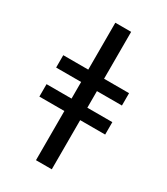

<svg xmlns="http://www.w3.org/2000/svg" viewBox="-225 -838 985 1131"><g transform="rotate(30 267.0 -272.5)"><path d="M321 -337V-224H491V-139.5H321V195H213.5V-139.5H43.5V-224H213.5V-337H43.5V-421H213.5V-740H321V-421H491V-337Z"/></g></svg>

Font: Lato 2
Style: Regular
Weight: 600
Designer: Lukasz Dziedzic with Adam Twardoch and Botio Nikoltchev
Foundry: tyPoland Lukasz Dziedzic
Version: Version 2.015; 2015-08-06; http://www.latofonts.com/